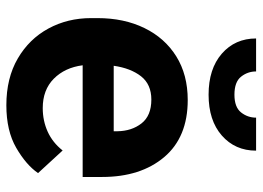

<svg xmlns="http://www.w3.org/2000/svg" viewBox="-127 -658 794 580"><g transform="rotate(90 270.0 -368.0)"><path d="M297.9 9.8Q215.8 9.8 156.7 -24.7Q97.7 -59.1 66.2 -117.2Q34.7 -175.3 34.7 -246.1V-265.6Q34.7 -345.7 64.7 -407.2Q94.7 -468.8 150.1 -503.4Q205.6 -538.1 282.2 -538.1Q394.5 -538.1 454.6 -467Q514.6 -396 514.6 -279.3V-220.7H177.2Q184.1 -167 217.8 -133.5Q251.5 -100.1 306.6 -100.1Q344.7 -100.1 377.7 -115Q410.6 -129.9 434.6 -160.2L502.9 -85.9Q478 -49.8 426.5 -20Q375 9.8 297.9 9.8ZM280.8 -428.2Q234.9 -428.2 210.4 -397Q186 -365.7 178.7 -314.5H376.5V-325.2Q376 -368.7 352.8 -398.4Q329.6 -428.2 280.8 -428.2ZM335.4 -744.6H435.1Q435.1 -681.2 389.4 -641.1Q343.8 -601.1 266.1 -601.1Q188 -601.1 142.1 -641.1Q96.2 -681.2 96.2 -744.6H195.8Q195.8 -719.2 211.7 -699.2Q227.5 -679.2 266.1 -679.2Q303.7 -679.2 319.6 -699.2Q335.4 -719.2 335.4 -744.6Z"/></g></svg>

Font: Vazirmatn RD
Style: Bold
Weight: 700
Designer: Saber Rastikerdar
Foundry: Saber Rastikerdar
Version: Version 32.102